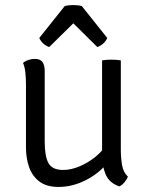

<svg xmlns="http://www.w3.org/2000/svg" viewBox="-20 -729 586 758"><path d="M457 -138.5Q457 -106.5 461.8 -77.8Q466.5 -49 485 -31.5Q481 -21 471.8 -9.8Q462.5 1.5 451 7Q411 -7 397 -40.8Q383 -74.5 383 -114.5V-490.5Q390.5 -492 399.8 -492.8Q409 -493.5 419.5 -493.5Q430.5 -493.5 440 -492.8Q449.5 -492 457 -490.5ZM82.5 -396Q82.5 -420 80.2 -442Q78 -464 71 -480.5Q79 -488 92 -492.2Q105 -496.5 117.5 -496.5Q138.5 -496.5 147.5 -484.5Q156.5 -472.5 156.5 -448V-170.5Q156.5 -111.5 171.5 -84.8Q186.5 -58 229.5 -58Q260 -58 294 -72.2Q328 -86.5 357.2 -110.2Q386.5 -134 403 -163V-85Q370.5 -44 318.2 -17.5Q266 9 211 9Q164 9 135.8 -12.2Q107.5 -33.5 95 -69Q82.5 -104.5 82.5 -147.5ZM303 -705 403.5 -579Q397.5 -565.5 386.2 -556Q375 -546.5 364 -543.5L269.5 -637L174.5 -543.5Q163.5 -546.5 152.2 -556Q141 -565.5 135 -579L235.5 -705Q242 -707 251 -708Q260 -709 269.5 -709Q278.5 -709 287.5 -708Q296.5 -707 303 -705Z"/></svg>

Font: Signika
Style: Regular
Weight: 300
Designer: Anna Giedry
Foundry: Anna Giedry
Version: Version 2.000